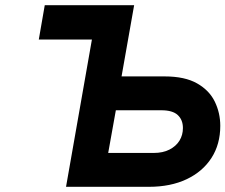

<svg xmlns="http://www.w3.org/2000/svg" viewBox="-20 -720 869 740"><path d="M129.5 -567.5 152.5 -700H432.5L409.5 -567.5ZM234.5 0 357.5 -700H497L448.5 -425.5H614.5Q692.5 -425.5 739.8 -398.5Q787 -371.5 808 -328Q829 -284.5 829 -235Q829 -164 795 -111.2Q761 -58.5 699.2 -29.2Q637.5 0 554 0ZM397 -130.5H572Q608 -130.5 633.2 -143.5Q658.5 -156.5 671.8 -178Q685 -199.5 685 -226.5Q685 -258 665.2 -276.5Q645.5 -295 602 -295H426.5Z"/></svg>

Font: Overpass ExtraBold
Style: Italic
Weight: 800
Italic angle: -10°
Designer: Delve Withrington, Dave Bailey, Thomas Jockin
Foundry: Delve Fonts LLC
Version: Version 4.000